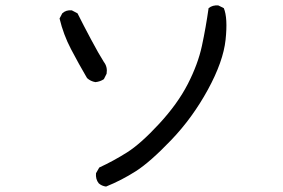

<svg xmlns="http://www.w3.org/2000/svg" viewBox="-20 -653 1040 706"><path d="M370 33Q354 31 343 21Q331 6 333 -16L345 -37Q397 -61 447 -92.5Q497 -124 565 -197.5Q633 -271 670.5 -344Q708 -417 722.5 -484.5Q737 -552 747 -623Q762 -635 783 -633L803 -623Q818 -587 809.5 -507Q801 -427 744.5 -323.5Q688 -220 610 -138.5Q532 -57 479.5 -23.5Q427 10 370 33ZM331 -351Q313 -354 300 -366Q269 -419 241 -472.5Q213 -526 199 -585L209 -604Q223 -617 244 -615L265 -604Q286 -562 314.5 -508.5Q343 -455 362 -425Q376 -407 372 -382L362 -362Q349 -353 331 -351Z"/></svg>

Font: Kosefont JP
Style: Regular
Weight: 400
Designer: Nozomi Seto 瀬戸のぞみ
Version: Version 3.00;June 19, 2020